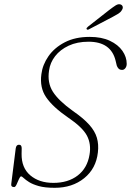

<svg xmlns="http://www.w3.org/2000/svg" viewBox="-20 -886 624 916"><path d="M241 10Q194.5 10 165.2 1.8Q136 -6.5 119 -17.2Q102 -28 93.5 -36.2Q85 -44.5 80.5 -44.5Q76 -44.5 70.5 -31.8Q65 -19 59.2 -6.2Q53.5 6.5 47.5 6.5Q30.5 6.5 34 -11L55 -178Q57.5 -195.5 70.5 -195.5Q84 -195.5 83.5 -177.5L83 -152.5Q82 -85.5 124.5 -49.5Q167 -13.5 234.5 -13.5Q305 -13.5 350.8 -48.8Q396.5 -84 407 -147.5Q416 -198.5 394.8 -238.8Q373.5 -279 304.5 -325.5Q232.5 -375 200.5 -421.5Q168.5 -468 177.5 -532.5Q183 -577 211.2 -617.8Q239.5 -658.5 289 -684.2Q338.5 -710 408 -710Q464.5 -710 504 -691.5Q543.5 -673 564 -643.5Q584.5 -614 584.5 -581.5Q584.5 -569 578 -560.8Q571.5 -552.5 563 -552.5Q551.5 -552.5 545.5 -559Q539.5 -565.5 537 -573.5L531.5 -596.5Q509.5 -687 402.5 -687Q348 -687 307.5 -668Q267 -649 243 -618Q219 -587 214 -549.5Q205 -491.5 232.2 -448.5Q259.5 -405.5 328 -356.5Q378 -322 405.5 -291.2Q433 -260.5 442.2 -228.8Q451.5 -197 447 -159Q438.5 -82 381.8 -36Q325 10 241 10ZM500 -837.5Q519.5 -852.5 532.2 -860.5Q545 -868.5 556 -864.5Q564 -861 565.5 -853.5Q567 -846 561.5 -838Q556.5 -828.5 545.2 -821.2Q534 -814 519.5 -806.5L404 -746Q396.5 -742 393.5 -747Q391.5 -749.5 394 -752.8Q396.5 -756 400 -759Z"/></svg>

Font: Fraunces 9pt S050 Thin
Style: Italic
Weight: 100
Italic angle: -16°
Version: Version 1.000; ttfautohint (v1.8.3)